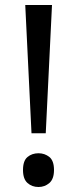

<svg xmlns="http://www.w3.org/2000/svg" viewBox="-20 -734 309 768"><path d="M163 -201H106L81 -714H188ZM72 -54Q72 -91 90 -106Q108 -121 134 -121Q159 -121 177.5 -106Q196 -91 196 -54Q196 -18 177.5 -2Q159 14 134 14Q108 14 90 -2Q72 -18 72 -54Z"/></svg>

Font: Noto Sans Carian
Style: Regular
Weight: 400
Designer: Monotype Design Team
Foundry: Monotype Imaging Inc.
Version: Version 2.002; ttfautohint (v1.8.4.7-5d5b)